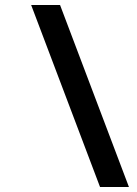

<svg xmlns="http://www.w3.org/2000/svg" viewBox="-20 -672 545 764"><path d="M104 -652 378 72H493L219 -652Z"/></svg>

Font: Charger Pro
Style: BlkObl
Weight: 900
Designer: Jasper
Foundry: Cannot Into Space Fonts
Version: Version 1.09